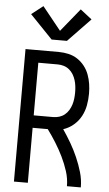

<svg xmlns="http://www.w3.org/2000/svg" viewBox="-63 -1021 602 1061"><g transform="rotate(5 237.5 -490.0)"><path d="M56 0V-735H241Q268 -735 294.5 -729Q321 -723 343.5 -708.5Q366 -694 383 -672.5Q400 -651 409.5 -625.5Q419 -600 423 -573.5Q427 -547 427 -520Q427 -487 421 -454.5Q415 -422 399.5 -393.5Q384 -365 358.5 -343.5Q333 -322 302 -312Q326 -277 347.5 -240Q369 -203 386 -164Q403 -125 415 -84Q427 -43 427 0H350Q350 -42 337 -82.5Q324 -123 305.5 -161Q287 -199 264.5 -235Q242 -271 217 -305H133V0ZM241 -374Q258 -374 274.5 -379Q291 -384 304.5 -395Q318 -406 327 -421Q336 -436 341 -452Q346 -468 348 -485.5Q350 -503 350 -520Q350 -537 348 -554Q346 -571 341 -587.5Q336 -604 327 -619Q318 -634 304.5 -645Q291 -656 274.5 -661Q258 -666 241 -666H133V-374ZM195 -800 70 -930 134 -980 237 -852 341 -980 405 -930 280 -800Z"/></g></svg>

Font: Iosevka QP
Style: Regular
Weight: 400
Designer: Belleve Invis
Foundry: Belleve Invis
Version: Version 20.0.0; ttfautohint (v1.8.4)